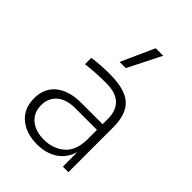

<svg xmlns="http://www.w3.org/2000/svg" viewBox="-234 -909 1031 1031"><g transform="rotate(45 281.0 -394.0)"><path d="M424 -110Q405 -49 357 -17.5Q309 14 241 14Q158 14 106.5 -29.5Q55 -73 55 -151Q55 -227 107.5 -269.5Q160 -312 254 -312H414V-350Q414 -482 272 -482Q191 -482 119 -473V-521Q179 -530 251 -530Q367 -530 416.5 -485Q466 -440 466 -342V0H424ZM249 -30Q316 -30 363.5 -68.5Q411 -107 414 -191V-269H249Q182 -269 145 -237Q108 -205 108 -151Q108 -95 146.5 -62.5Q185 -30 249 -30ZM327 -802H384L289 -613H242Z"/></g></svg>

Font: Sora-SIA ExtraLight
Style: Regular
Weight: 200
Designer: Jonathan Barnbrook, Julián Moncada
Foundry: Barnbrook Fonts
Version: Version 2.000